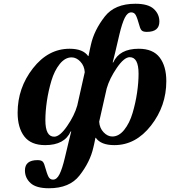

<svg xmlns="http://www.w3.org/2000/svg" viewBox="-20 -762 907 1024"><path d="M74 -161Q74 -293 155.5 -397.5Q237 -502 351 -502Q423 -502 450 -463H452Q458 -491 459 -497L465 -524Q482 -601 539 -674Q592 -742 702 -742Q770 -742 800 -714.5Q830 -687 830 -647Q830 -592 763 -592Q745 -592 737 -598.5Q729 -605 724 -624Q712 -667 704 -681.5Q696 -696 680 -696Q660 -696 645.5 -667Q631 -638 617 -579L594 -481L581 -429H584Q617 -502 720 -502Q796 -502 831.5 -455.5Q867 -409 867 -329Q867 -197 785.5 -92.5Q704 12 590 12Q518 12 491 -27H489Q483 1 482 7L478 24Q461 101 404 174Q351 242 241 242Q173 242 143 214.5Q113 187 113 147Q113 92 180 92Q198 92 206 98.5Q214 105 219 124Q231 167 239 181.5Q247 196 263 196Q283 196 297.5 167Q312 138 326 79L347 -9Q349 -17 351.5 -27Q354 -37 356.5 -47.5Q359 -58 360 -61H357Q324 12 221 12Q145 12 109.5 -34.5Q74 -81 74 -161ZM222 -121Q222 -33 269 -33Q299 -33 338 -89.5Q377 -146 392 -199L432 -377Q430 -411 408.5 -433.5Q387 -456 362 -456Q327 -456 298.5 -420.5Q270 -385 254 -331Q238 -277 230 -222.5Q222 -168 222 -121ZM509 -113Q511 -79 532.5 -56.5Q554 -34 579 -34Q614 -34 642.5 -69.5Q671 -105 687 -159Q703 -213 711 -267.5Q719 -322 719 -369Q719 -457 672 -457Q642 -457 603 -400Q564 -343 549 -290Z"/></svg>

Font: Heuristica
Style: Bold Italic
Weight: 700
Italic angle: -13°
Version: Version 1.0.2